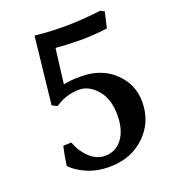

<svg xmlns="http://www.w3.org/2000/svg" viewBox="-117 -695 700 791"><g transform="rotate(-20 232.5 -299.0)"><path d="M230 9.8Q173.8 9.8 130.4 -9.5Q86.9 -28.8 64 -54.2Q70.3 -100.6 79.1 -137.2L115.2 -138.2Q127.9 -99.6 158.7 -69.3Q189.5 -39.1 228 -39.1Q274.9 -39.1 303.5 -77.4Q332 -115.7 332 -180.2Q332 -251.5 296.9 -291.7Q261.7 -332 220.2 -332Q167.5 -332 125 -306.2L112.8 -298.8L90.8 -310.1L123 -604Q189.5 -597.2 248 -597.2Q326.7 -597.2 412.1 -607.9L429.2 -599.1L413.1 -529.8Q351.1 -522 295.9 -522Q240.7 -522 187 -526.9Q184.1 -500.5 177.5 -451.4Q170.9 -402.3 168 -374Q197.8 -380.9 243.2 -380.9Q334.5 -380.9 390.6 -327.1Q446.8 -273.4 446.8 -196.8Q446.8 -107.9 385.3 -49.1Q323.7 9.8 230 9.8Z"/></g></svg>

Font: Linear Smooth
Style: Bold
Weight: 700
Designer: Philipp H. Poll, Flanker
Foundry: Philipp H. Poll, reworked by Flanker
Version: Version 1.061 | FøM Fix